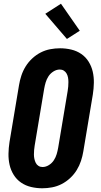

<svg xmlns="http://www.w3.org/2000/svg" viewBox="-20 -1002 540 1030"><path d="M207 8Q176 8 146.5 1Q117 -6 93 -22.5Q69 -39 53.5 -64Q38 -89 31.5 -117.5Q25 -146 25.5 -177Q26 -208 31 -240L82 -545Q86 -570 94.5 -596Q103 -622 117.5 -645.5Q132 -669 153 -688.5Q174 -708 198.5 -720.5Q223 -733 249.5 -738Q276 -743 302 -743Q333 -743 362.5 -736Q392 -729 416 -712.5Q440 -696 455.5 -671Q471 -646 477.5 -617.5Q484 -589 483.5 -558Q483 -527 478 -495L427 -190Q423 -165 414.5 -139Q406 -113 391.5 -89.5Q377 -66 356 -46.5Q335 -27 310.5 -14.5Q286 -2 259.5 3Q233 8 207 8ZM208 -106Q226 -106 242.5 -116.5Q259 -127 269 -142.5Q279 -158 284 -175Q289 -192 292 -209L343 -514Q345 -526 346 -538Q347 -550 347 -562Q347 -574 345 -585.5Q343 -597 337.5 -607Q332 -617 322.5 -623Q313 -629 301 -629Q283 -629 266.5 -618.5Q250 -608 240 -592.5Q230 -577 225 -560Q220 -543 217 -526L166 -221Q164 -209 163 -197Q162 -185 162 -173Q162 -161 164.5 -149.5Q167 -138 172 -128Q177 -118 186.5 -112Q196 -106 208 -106ZM339 -793 223 -928 307 -982 408 -837Z"/></svg>

Font: Iosevka SS18 Heavy
Style: Italic
Weight: 900
Italic angle: -9°
Monospace: yes
Designer: Belleve Invis
Foundry: Belleve Invis
Version: Version 25.1.1; ttfautohint (v1.8.4)